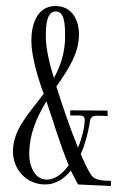

<svg xmlns="http://www.w3.org/2000/svg" viewBox="-20 -609 388 637"><path d="M84 -474C84 -422 106 -349 125 -298C77 -233 23 -180 23 -107C23 -46 68 3 130 3C165 3 193 -16 215 -43C223 -27 231 -11 239 3L348 8V-9C324 -10 294 -8 280 -32C268 -52 258 -74 248 -98C263 -132 272 -168 277 -198C279 -214 281 -225 300 -225C313 -225 325 -225 337 -224V-242C296 -242 255 -243 213 -243V-226H243C255 -225 261 -224 261 -210C261 -189 253 -154 239 -119C212 -184 188 -256 167 -322C206 -378 242 -431 242 -495C242 -544 218 -589 164 -589C102 -589 84 -526 84 -474ZM77 -96C77 -166 103 -222 134 -273C157 -207 179 -129 208 -61C188 -33 163 -13 135 -13C94 -13 77 -61 77 -96ZM196 -488C196 -433 180 -389 159 -350C147 -387 132 -446 132 -486C132 -527 135 -571 165 -571C193 -571 196 -533 196 -488Z"/></svg>

Font: Bigelow Rules
Style: Regular
Weight: 400
Designer: Astigmatic (AOETI)
Foundry: Astigmatic (AOETI)
Version: Version 1.000